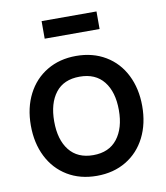

<svg xmlns="http://www.w3.org/2000/svg" viewBox="-84 -814 779 899"><g transform="rotate(-10 305.0 -365.0)"><path d="M435.5 -660H174.5V-743.5H435.5ZM40 -270.5Q40 -354.5 73 -419Q106 -483.5 166 -519.2Q226 -555 304.5 -555Q384 -555 444.2 -519Q504.5 -483 537 -418.2Q569.5 -353.5 569.5 -270.5Q569.5 -186.5 536.8 -121.8Q504 -57 444 -21Q384 15 304.5 15Q225 15 165 -21.2Q105 -57.5 72.5 -122.2Q40 -187 40 -270.5ZM458.5 -270.5Q458.5 -357 419 -406.8Q379.5 -456.5 304.5 -456.5Q228.5 -456.5 189.8 -406.5Q151 -356.5 151 -270.5Q151 -183.5 190.5 -133.5Q230 -83.5 304.5 -83.5Q379.5 -83.5 419 -134.2Q458.5 -185 458.5 -270.5Z"/></g></svg>

Font: Hauora SemiBold
Style: Regular
Weight: 600
Designer: Wayne Shih
Foundry: WCYS
Version: Version 1.001